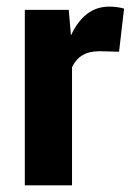

<svg xmlns="http://www.w3.org/2000/svg" viewBox="-20 -558 403 578"><path d="M338.4 -402.3 280.3 -403.8Q248 -403.8 227.8 -391.4Q207.5 -378.9 196.8 -355.5V0H54.7V-528.3H187L193.4 -453.1L194.3 -452.6Q212.9 -493.2 241.5 -515.6Q270 -538.1 309.6 -538.1Q321.3 -538.1 333 -536.4Q344.7 -534.7 353.5 -532.2Z"/></svg>

Font: Roboto Web
Style: Bold
Weight: 700
Designer: Google
Version: Version 1.200310; 2013